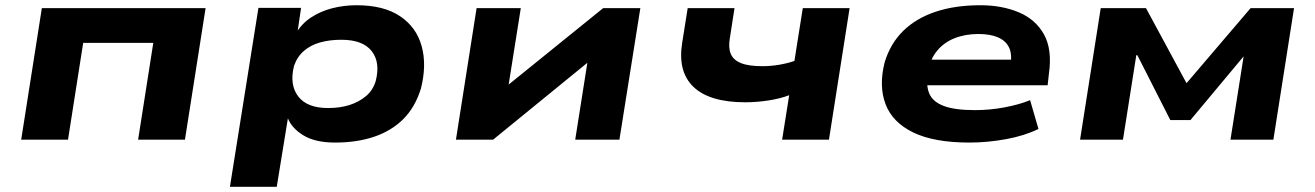

<svg xmlns="http://www.w3.org/2000/svg" viewBox="-20 -534 5028 734"><path d="M61 0 140 -503H766L687 0H508L566 -370H298L240 0Z M859 180 968 -504H1131L1116 -402H1109Q1131 -442 1168 -466.5Q1205 -491 1250 -502.5Q1295 -514 1343 -514Q1447 -514 1509.5 -472Q1572 -430 1592 -357.5Q1612 -285 1589 -195Q1567 -124 1522 -79Q1477 -34 1411 -11.5Q1345 11 1261 11Q1185 11 1140 -16.5Q1095 -44 1080 -83L1081 -84L1038 180ZM1234 -121Q1280 -121 1316 -132.5Q1352 -144 1378.5 -166Q1405 -188 1416 -223Q1435 -295 1401 -338.5Q1367 -382 1285 -382Q1241 -382 1204.5 -372Q1168 -362 1142 -339.5Q1116 -317 1104 -282Q1086 -210 1120 -165.5Q1154 -121 1234 -121Z M1723 0 1802 -503H1971L1920 -182H1889L2286 -503H2428L2348 0H2179L2230 -323H2261L1865 0Z M2970 0 2997 -170Q2963 -157 2918 -150Q2873 -143 2829 -143Q2693 -143 2631.5 -201.5Q2570 -260 2588 -371L2609 -503H2788L2770 -387Q2764 -352 2773.5 -328.5Q2783 -305 2812 -293Q2841 -281 2895 -281Q2927 -281 2959 -286.5Q2991 -292 3017 -301L3049 -503H3228L3149 0Z M3686 11Q3551 11 3471.5 -27.5Q3392 -66 3365.5 -135.5Q3339 -205 3362 -296Q3384 -368 3433 -416Q3482 -464 3556.5 -489Q3631 -514 3728 -514Q3810 -514 3874.5 -487Q3939 -460 3971 -402.5Q4003 -345 3990 -253L3985 -208H3492L3506 -306H3868L3843 -283Q3850 -328 3837 -353.5Q3824 -379 3794.5 -391.5Q3765 -404 3720 -404Q3670 -404 3629.5 -388Q3589 -372 3562.5 -340Q3536 -308 3527 -259L3528 -262Q3519 -212 3531.5 -179Q3544 -146 3586.5 -129.5Q3629 -113 3707 -113Q3764 -113 3820 -123.5Q3876 -134 3918 -151L3950 -41Q3897 -15 3826 -2Q3755 11 3686 11Z M4109 0 4188 -503H4361L4516 -216L4761 -503H4927L4848 0H4684L4735 -323H4738L4531 -75H4454L4328 -323H4324L4273 0Z"/></svg>

Font: Nunito Sans 7pt Expanded ExtraBold
Style: Italic
Weight: 800
Width: 7
Italic angle: -9°
Designer: Vernon Adams
Foundry: Vernon Adams
Version: Version 3.101;gftools[0.9.27]